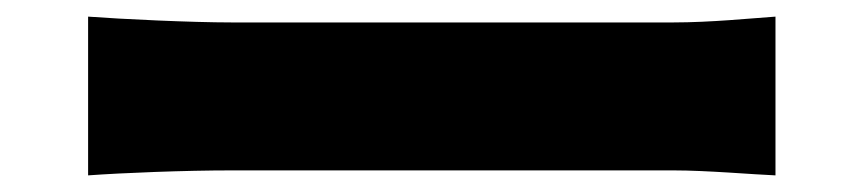

<svg xmlns="http://www.w3.org/2000/svg" viewBox="-20 -500 1040 231"><path d="M86 -289C127 -292 202 -295 259 -295H790C831 -295 887 -290 913 -289V-480C884 -478 835 -473 790 -473H259C210 -473 126 -477 86 -480Z"/></svg>

Font: Noto Sans CJK KR Black
Style: Regular
Weight: 900
Designer: Ryoko NISHIZUKA (kana & ideographs); Paul D. Hunt (Latin, Greek & Cyrillic); Wenlong ZHANG (bopomofo); Sandoll Communica
Foundry: Adobe Systems Incorporated
Version: Version 1.004;PS 1.004;hotconv 1.0.82;makeotf.lib2.5.63406